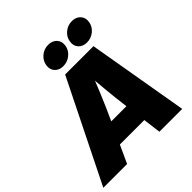

<svg xmlns="http://www.w3.org/2000/svg" viewBox="-280 -1128 1304 1304"><g transform="rotate(-45 372.0 -476.0)"><path d="M-33.7 0 327.1 -727.5H599.1L724.1 0H504.9L468.8 -282.2Q457 -374 448.2 -467.8Q439.5 -561.5 432.6 -658.7H482.9Q444.3 -561.5 405.5 -467.8Q366.7 -374 324.2 -282.2L194.8 0ZM166.5 -128.4 191.4 -280.8H591.8L566.9 -128.4ZM585.9 -775.9Q546.4 -775.9 524.2 -801Q502 -826.2 508.8 -863.8Q514.6 -901.4 545.2 -926.5Q575.7 -951.7 615.2 -951.7Q655.3 -951.7 677.7 -926.8Q700.2 -901.9 693.8 -863.8Q687.5 -826.2 656.7 -801Q626 -775.9 585.9 -775.9ZM358.9 -775.9Q318.8 -775.9 296.9 -801Q274.9 -826.2 281.2 -863.8Q287.6 -901.4 317.9 -926.5Q348.1 -951.7 388.2 -951.7Q428.2 -951.7 450.4 -926.8Q472.7 -901.9 466.8 -863.8Q460.4 -826.2 429.4 -801Q398.4 -775.9 358.9 -775.9Z"/></g></svg>

Font: Inter 24pt Black
Style: Italic
Weight: 900
Italic angle: -9.3988°
Designer: Rasmus Andersson
Foundry: rsms
Version: Version 4.001;git-66647c0bb